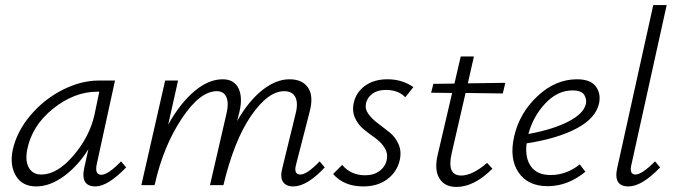

<svg xmlns="http://www.w3.org/2000/svg" viewBox="-20 -731 2658 758"><path d="M458 -94 478 -70Q405 5 357 5Q296 5 313 -70L329 -142Q288 -76 232.5 -35.5Q177 5 123 5Q68 5 43 -36.5Q18 -78 30 -138Q46 -212 100.5 -276Q155 -340 227.5 -376.5Q300 -413 370 -413H434L362 -83Q353 -41 380 -41Q407 -41 458 -94ZM143 -42Q206 -42 270 -117Q334 -192 353 -278L372 -369H364Q273 -369 189 -301.5Q105 -234 87 -138Q79 -94 94.5 -68Q110 -42 143 -42Z M1242 -94 1262 -70Q1192 5 1138 5Q1109 5 1097 -13.5Q1085 -32 1095 -69L1147 -282Q1158 -324 1146 -347.5Q1134 -371 1102 -371Q1038 -371 971 -273.5Q904 -176 862 0H809L874 -282Q884 -323 874 -347Q864 -371 836 -371Q769 -371 697 -262Q625 -153 592 -7L590 0H538L632 -413H683L644 -239Q691 -323 747 -370.5Q803 -418 859 -418Q904 -418 921.5 -382.5Q939 -347 925 -288L916 -253Q962 -333 1016 -375.5Q1070 -418 1123 -418Q1174 -418 1196.5 -384.5Q1219 -351 1202 -288L1149 -82Q1138 -42 1166 -42Q1192 -42 1242 -94Z M1414 5Q1338 5 1295 -44L1331 -80Q1365 -39 1422 -39Q1456 -39 1479 -56.5Q1502 -74 1507 -101Q1512 -126 1498.5 -147.5Q1485 -169 1462 -185.5Q1439 -202 1416.5 -220Q1394 -238 1381.5 -265.5Q1369 -293 1377 -327Q1387 -368 1422 -393Q1457 -418 1510 -418Q1568 -418 1612 -387L1580 -347Q1553 -376 1503 -376Q1471 -376 1451 -361.5Q1431 -347 1425 -324Q1420 -301 1434.5 -281Q1449 -261 1472 -244Q1495 -227 1518 -208.5Q1541 -190 1553.5 -161.5Q1566 -133 1558 -98Q1547 -52 1509 -23.5Q1471 5 1414 5Z M1818 -364 1763 -125Q1743 -38 1801 -38Q1845 -38 1903 -88L1924 -65Q1852 7 1782 7Q1735 7 1714.5 -27Q1694 -61 1708 -120L1765 -364L1682 -365L1691 -400L1774 -401L1799 -508H1851L1827 -402L1975 -404L1965 -362Z M2258 -418Q2311 -418 2332 -390Q2353 -362 2345 -323Q2332 -264 2256.5 -224Q2181 -184 2059 -165Q2052 -107 2076.5 -73.5Q2101 -40 2154 -40Q2216 -40 2269 -82L2291 -53Q2222 4 2142 4Q2064 4 2027 -50.5Q1990 -105 2010 -193Q2031 -285 2102 -351.5Q2173 -418 2258 -418ZM2293 -321Q2297 -339 2286.5 -356.5Q2276 -374 2240 -374Q2181 -374 2133 -323Q2085 -272 2066 -202Q2164 -220 2224.5 -251.5Q2285 -283 2293 -321Z M2461 5Q2400 5 2417 -69L2559 -711H2612L2473 -82Q2463 -42 2489 -42Q2514 -42 2566 -94L2586 -70Q2514 5 2461 5Z"/></svg>

Font: EauTestText Semilight
Style: Italic
Weight: 300
Italic angle: -12°
Designer: Christian Thalmann (Catharsis Fonts)
Version: Version 0.001;PS 000.001;hotconv 1.0.88;makeotf.lib2.5.64775